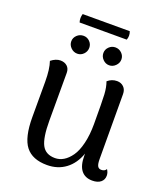

<svg xmlns="http://www.w3.org/2000/svg" viewBox="-146 -889 862 1002"><g transform="rotate(20 285.0 -388.0)"><path d="M400.9 -743.2H139.2Q131.8 -765.6 139.2 -790H400.9Q409.7 -765.6 400.9 -743.2ZM183.1 -585.9Q162.1 -585.9 147 -601.1Q131.8 -616.2 131.8 -636.2Q131.8 -656.2 147 -670.7Q162.1 -685.1 183.1 -685.1Q203.1 -685.1 217.5 -670.7Q231.9 -656.2 231.9 -636.2Q231.9 -615.7 217.5 -600.8Q203.1 -585.9 183.1 -585.9ZM359.9 -685.1Q380.4 -685.1 395.3 -670.7Q410.2 -656.2 410.2 -636.2Q410.2 -616.2 395 -601.1Q379.9 -585.9 359.9 -585.9Q339.8 -585.9 325 -601.1Q310.1 -616.2 310.1 -636.2Q310.1 -656.2 325 -670.7Q339.8 -685.1 359.9 -685.1ZM535.2 -73.2Q545.9 -57.6 545.9 -40Q545.9 -17.6 529.3 -3.9Q512.7 9.8 482.9 9.8Q442.4 9.8 421.1 -17.1Q399.9 -43.9 399.9 -97.2V-109.9Q378.9 -50.3 335.7 -18.1Q292.5 14.2 232.9 14.2Q151.4 14.2 113.8 -33.9Q76.2 -82 76.2 -194.8V-391.1Q76.2 -461.4 62 -502Q88.4 -522.9 113.8 -522.9Q136.7 -522.9 151.4 -509.8Q166 -496.6 166 -473.1V-207Q166 -113.3 186.8 -73.7Q207.5 -34.2 259.8 -34.2Q284.7 -34.2 307.1 -47.6Q329.6 -61 348.9 -88.4Q368.2 -115.7 379.6 -162.8Q391.1 -210 391.1 -271Q391.1 -396 388.9 -434.6Q386.7 -473.1 376 -502.9Q398.9 -522.9 428.2 -522.9Q450.7 -522.9 465.3 -508.5Q480 -494.1 480 -469.2L481 -109.9Q481 -82 487.3 -70.6Q493.7 -59.1 507.8 -59.1Q527.3 -59.1 535.2 -73.2Z"/></g></svg>

Font: Arima Madurai Medium
Style: Regular
Weight: 500
Designer: Joana Correia and Natanael Gama
Foundry: NDISCOVER
Version: Version 1.019;PS 001.019;hotconv 1.0.88;makeotf.lib2.5.64775